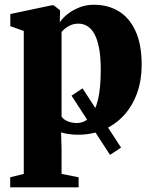

<svg xmlns="http://www.w3.org/2000/svg" viewBox="-20 -570 659 828"><path d="M454.5 98 288.5 -157.5 336 -189 502 66.5ZM24 238V194.5L82.5 180V-436.5L24.5 -457V-509.5L202 -547H212L239 -525.5L238 -473.5Q248 -490 269.2 -507.5Q290.5 -525 320.2 -537.2Q350 -549.5 384.5 -549.5Q446.5 -549.5 492.8 -521Q539 -492.5 565 -435Q591 -377.5 591 -290Q591 -224.5 571.5 -169.5Q552 -114.5 515.5 -74Q479 -33.5 428.5 -11.2Q378 11 315.5 11Q294.5 11 274 7.8Q253.5 4.5 243.5 1L245.5 74V180L319 194.5V238ZM311 -39.5Q342.5 -39.5 365.8 -63Q389 -86.5 401.8 -137.2Q414.5 -188 414.5 -269Q414.5 -324.5 407.2 -362.5Q400 -400.5 387 -423.8Q374 -447 356.5 -457.5Q339 -468 319 -468Q300 -468 285.5 -461.8Q271 -455.5 261 -447.2Q251 -439 245.5 -432V-67.5Q253 -55 271.5 -47.2Q290 -39.5 311 -39.5Z"/></svg>

Font: Merriweather 72pt Black
Style: Regular
Weight: 900
Version: Version 2.100